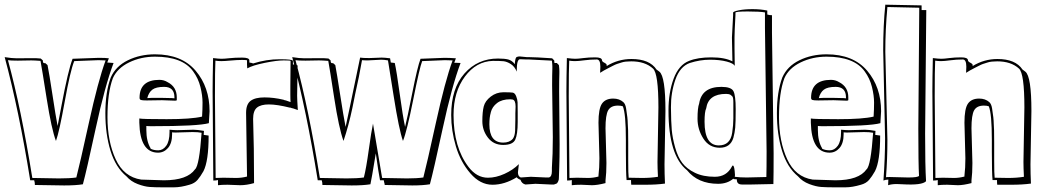

<svg xmlns="http://www.w3.org/2000/svg" viewBox="-23 -757 4427 820"><path d="M287 -506 399 -510Q429 -510 442 -508Q440 -504 438.5 -499Q437 -494 435 -490Q440 -490 462 -488Q425 -390 385.5 -207.5Q346 -25 331 30Q301 35 251 35L126 33Q126 22 123 13H106Q58 -286 -3 -513Q28 -508 49 -508Q70 -508 103.5 -508.5Q137 -509 151 -507L160 -499Q160 -491 162 -489Q164 -487 171 -487L180 -479Q187 -445 201 -352.5Q215 -260 223 -219Q229 -247 240 -308Q268 -457 287 -506ZM397 -500 294 -496Q277 -454 253.5 -323.5Q230 -193 216 -155Q197 -205 176.5 -335Q156 -465 150 -497Q124 -499 111 -499Q111 -499 53 -498Q21 -498 11 -500Q67 -295 115 3L229 5Q275 5 303 1Q317 -52 356.5 -232Q396 -412 428 -499Z M848 -198 847 -181 868 -178Q868 -69 846 -26Q833 -3 820.5 11.5Q808 26 786 32Q749 43 721 43Q693 43 666 43Q639 43 616.5 41.5Q594 40 565 29Q536 18 517 -4Q471 -42 449 -113Q427 -184 427 -274Q427 -364 450 -426Q471 -474 523 -499.5Q575 -525 639 -525Q753 -525 812.5 -455Q872 -385 872 -282Q872 -276 869 -231Q824 -218 624 -218Q609 -218 602 -219V-202Q602 -154 620 -124V-122Q633 -115 653 -115Q673 -115 687 -134.5Q701 -154 701 -193V-203Q723 -201 734 -201L803 -203Q820 -203 848 -198ZM799 -193 727 -191Q715 -191 712 -192V-184Q712 -145 694.5 -125Q677 -105 652 -105Q575 -105 572 -233V-251Q584 -248 689 -248Q794 -248 840 -259Q842 -289 842 -319Q842 -349 833 -385.5Q824 -422 802 -452Q757 -515 639 -515Q579 -515 528.5 -490.5Q478 -466 459 -423Q436 -361 436 -257Q436 -153 471 -77Q506 -1 580 10L677 13Q777 13 810 -34Q828 -49 838 -190Q823 -193 799 -193ZM669 -329 604 -328Q585 -328 579 -330Q573 -332 573 -339Q573 -416 658 -416Q677 -416 693 -406Q732 -386 732 -341V-330Q732 -327 725 -327ZM722 -341Q722 -386 678 -386Q643 -386 627.5 -374Q612 -362 606 -338L625 -339H669L712 -338L722 -337Z M888 14 885 -366Q885 -419 887 -509Q911 -506 923 -506Q935 -506 957.5 -508.5Q980 -511 1011 -511Q1042 -511 1042 -499V-490Q1055 -488 1058 -486Q1115 -504 1171.5 -504Q1228 -504 1228 -497V-482Q1248 -479 1248 -477L1246 -348Q1246 -332 1249 -287L1226 -295L1227 -294L1215 -298L1216 -297Q1160 -311 1125.5 -311Q1091 -311 1074.5 -297.5Q1058 -284 1058 -249Q1062 -126 1062 13V25Q1030 34 1003 34L949 32Q923 32 908 34V12Q900 14 888 14ZM1033 -465 1032 -480V-499Q1032 -501 1011 -501Q990 -501 963 -498.5Q936 -496 922 -496Q908 -496 897 -498Q895 -463 895 -346L898 3Q910 2 931 2L985 3Q1009 3 1032 -3V-7L1028 -275Q1028 -312 1047.5 -326.5Q1067 -341 1106.5 -341Q1146 -341 1188 -331Q1191 -329 1198 -328Q1199 -327 1218 -321Q1217 -332 1217 -353V-390L1218 -497Q1218 -499 1188.5 -499Q1159 -499 1107.5 -488.5Q1056 -478 1033 -465Z M1354 33Q1354 22 1351 13H1334Q1286 -286 1225 -513Q1256 -508 1277 -508Q1298 -508 1332 -508.5Q1366 -509 1380 -507L1389 -499Q1389 -491 1391 -489Q1393 -487 1400 -487L1409 -479Q1415 -448 1429.5 -354Q1444 -260 1453 -215Q1461 -250 1515 -511Q1526 -509 1554 -509L1607 -511Q1620 -511 1643 -508L1646 -490Q1649 -490 1663 -488Q1671 -452 1684 -357Q1697 -262 1707 -215Q1716 -250 1738 -361Q1760 -472 1773 -506L1875 -510Q1898 -510 1924 -508Q1923 -504 1920.5 -498Q1918 -492 1917 -489Q1923 -489 1932 -488.5Q1941 -488 1944 -488Q1907 -390 1867.5 -207.5Q1828 -25 1813 30Q1783 35 1738 35L1620 33Q1620 29 1618 23L1616 13H1600Q1594 -16 1582 -102Q1563 14 1559 30Q1529 35 1479 35ZM1605 -502 1548 -499Q1532 -499 1523 -500L1521 -489Q1520 -485 1517 -467.5Q1514 -450 1512 -441L1510 -430Q1492 -348 1482 -296Q1466 -220 1444 -155Q1424 -211 1404.5 -338Q1385 -465 1379 -497Q1353 -499 1339 -499L1282 -498Q1249 -498 1239 -500Q1295 -295 1343 3L1457 5Q1503 5 1531 1Q1541 -38 1552 -117.5Q1563 -197 1570 -229Q1572 -218 1609 3Q1609 3 1715 5Q1757 5 1785 1Q1799 -52 1838.5 -232Q1878 -412 1910 -499Q1898 -500 1877 -500L1780 -496Q1769 -468 1742 -332.5Q1715 -197 1698 -155Q1681 -203 1658.5 -345.5Q1636 -488 1634 -499Q1618 -502 1605 -502Z M2344 -499 2345 -488H2355L2364 -479Q2366 -463 2366 -454V-444Q2365 -417 2365 -366L2367 -141Q2367 -82 2365.5 -44Q2364 -6 2364 1Q2364 8 2363.5 9.5Q2363 11 2362 14.5Q2361 18 2360 19.5Q2359 21 2357.5 23.5Q2356 26 2354 27Q2352 28 2343 31H2329L2264 28L2221 31Q2205 27 2200 11Q2187 6 2184 0Q2132 32 2080 32Q2028 32 1986 -16.5Q1944 -65 1924 -132Q1904 -199 1904 -266Q1904 -379 1960.5 -443Q2017 -507 2104 -507Q2132 -507 2147.5 -503Q2163 -499 2176 -483Q2176 -493 2177 -497Q2178 -501 2178.5 -504.5Q2179 -508 2180 -509Q2181 -510 2182 -512Q2183 -514 2185 -514Q2191 -516 2196 -516L2227 -513H2236Q2262 -513 2335 -508ZM2338 -171 2335 -393Q2335 -440 2336 -464V-474Q2336 -482 2334 -498Q2306 -500 2236 -503H2225L2198 -504Q2184 -504 2184 -456V-451Q2175 -473 2158.5 -483.5Q2142 -494 2127.5 -495.5Q2113 -497 2082 -497Q2011 -495 1962.5 -430Q1914 -365 1914 -266Q1914 -128 1978 -44Q2013 2 2061 2Q2095 2 2131.5 -14.5Q2168 -31 2193 -56L2189 -21Q2189 -4 2201 1L2244 -2L2309 1H2321Q2334 -2 2334 -26V-40Q2338 -99 2338 -171ZM2188 -278V-236Q2188 -183 2177.5 -160.5Q2167 -138 2126 -138Q2085 -138 2061 -169Q2037 -200 2037 -239.5Q2037 -279 2043 -302.5Q2049 -326 2073 -344.5Q2097 -363 2127 -363Q2157 -363 2166.5 -361.5Q2176 -360 2181.5 -346Q2187 -332 2187.5 -320Q2188 -308 2188 -278ZM2178 -273 2179 -302Q2179 -329 2166 -332Q2162 -333 2156 -333Q2121 -333 2100 -317Q2079 -301 2073 -277V-276Q2067 -256 2067 -226Q2067 -148 2126 -148Q2153 -148 2167 -164Q2176 -176 2177 -199.5Q2178 -223 2178 -247Z M2399 14 2396 -366Q2396 -419 2398 -509Q2422 -506 2434 -506Q2446 -506 2468.5 -509Q2491 -512 2519 -512Q2547 -512 2548 -500Q2548 -494 2557.5 -489.5Q2567 -485 2568 -480V-475Q2617 -505 2674 -505Q2751 -505 2781 -460L2793 -451Q2819 -431 2819 -283L2815 -55Q2815 -15 2817 27Q2781 32 2733 32H2673Q2672 25 2672 12H2653Q2650 -19 2650 -109V-159Q2650 -272 2637 -303Q2629 -306 2616 -306Q2586 -306 2574.5 -286Q2563 -266 2563 -209L2567 -61Q2567 -18 2563 14V25Q2528 34 2505 34L2459 32Q2434 32 2419 34V12Q2411 14 2399 14ZM2540 -446 2541 -472Q2541 -503 2526 -503Q2499 -503 2473 -499.5Q2447 -496 2433 -496Q2419 -496 2408 -498Q2406 -463 2406 -346L2409 3Q2421 2 2441 2L2489 3Q2510 3 2533 -3V-7Q2537 -40 2537 -81L2533 -233Q2533 -293 2548 -314.5Q2563 -336 2596 -336Q2622 -336 2639 -321Q2648 -313 2651 -294Q2658 -251 2658 -230Q2660 -213 2660 -147V-73Q2660 -12 2662 2L2720 3Q2756 3 2787 -2Q2785 -40 2785 -65L2789 -298Q2789 -443 2766 -464Q2732 -495 2673 -495Q2647 -495 2633 -490.5Q2619 -486 2612.5 -484Q2606 -482 2593.5 -475.5Q2581 -469 2577 -467Q2555 -456 2540 -446Z M3105 -495 3103 -597Q3103 -605 3108 -692V-703Q3108 -708 3132.5 -713Q3157 -718 3191 -718Q3225 -718 3254 -712V-695Q3263 -692 3274 -692V-618L3281 -102Q3281 -10 3280 29L3186 31Q3168 31 3146 31Q3124 31 3124 11V9L3111 8L3109 6Q3083 28 3044 28Q2958 28 2911 -30Q2832 -93 2832 -285Q2832 -362 2854 -421Q2876 -480 2920 -497Q2957 -512 3015 -512Q3073 -512 3105 -495ZM3251 -110 3244 -638V-704Q3223 -708 3170.5 -708Q3118 -708 3118 -703V-692Q3114 -621 3114 -597V-551Q3114 -506 3115 -475Q3111 -486 3081 -494Q3051 -502 3009 -502Q2967 -502 2923 -488Q2881 -473 2861.5 -417Q2842 -361 2842.5 -298.5Q2843 -236 2846 -202Q2849 -168 2860.5 -127Q2872 -86 2891 -61Q2910 -36 2945 -19Q2980 -2 3030 -2Q3080 -2 3103 -46Q3104 -50 3107 -50Q3114 -50 3116 -9L3115 -2Q3137 1 3166 1L3250 -1Q3251 -36 3251 -110ZM3058 -386Q3100 -386 3109.5 -367.5Q3119 -349 3119 -291Q3119 -233 3117 -211.5Q3115 -190 3109 -168Q3096 -126 3051 -126Q3006 -126 2981 -165Q2956 -204 2956 -250Q2956 -296 2963 -315Q2974 -386 3058 -386ZM2986 -237Q2986 -136 3047 -136Q3096 -136 3104 -190Q3109 -223 3109 -251V-320Q3109 -341 3104.5 -345.5Q3100 -350 3097 -352Q3090 -356 3078 -356Q3002 -356 2993 -294Q2986 -280 2986 -237Z M3716 -198 3715 -181 3736 -178Q3736 -69 3714 -26Q3701 -3 3688.5 11.5Q3676 26 3654 32Q3617 43 3589 43Q3561 43 3534 43Q3507 43 3484.5 41.5Q3462 40 3433 29Q3404 18 3385 -4Q3339 -42 3317 -113Q3295 -184 3295 -274Q3295 -364 3318 -426Q3339 -474 3391 -499.5Q3443 -525 3507 -525Q3621 -525 3680.5 -455Q3740 -385 3740 -282Q3740 -276 3737 -231Q3692 -218 3492 -218Q3477 -218 3470 -219V-202Q3470 -154 3488 -124V-122Q3501 -115 3521 -115Q3541 -115 3555 -134.5Q3569 -154 3569 -193V-203Q3591 -201 3602 -201L3671 -203Q3688 -203 3716 -198ZM3667 -193 3595 -191Q3583 -191 3580 -192V-184Q3580 -145 3562.5 -125Q3545 -105 3520 -105Q3443 -105 3440 -233V-251Q3452 -248 3557 -248Q3662 -248 3708 -259Q3710 -289 3710 -319Q3710 -349 3701 -385.5Q3692 -422 3670 -452Q3625 -515 3507 -515Q3447 -515 3396.5 -490.5Q3346 -466 3327 -423Q3304 -361 3304 -257Q3304 -153 3339 -77Q3374 -1 3448 10L3545 13Q3645 13 3678 -34Q3696 -49 3706 -190Q3691 -193 3667 -193ZM3537 -329 3472 -328Q3453 -328 3447 -330Q3441 -332 3441 -339Q3441 -416 3526 -416Q3545 -416 3561 -406Q3600 -386 3600 -341V-330Q3600 -327 3593 -327ZM3590 -341Q3590 -386 3546 -386Q3511 -386 3495.5 -374Q3480 -362 3474 -338L3493 -339H3537L3580 -338L3590 -337Z M3757 -167 3749 -543Q3749 -648 3758 -737L3913 -734V-714H3933L3928 -186Q3928 -48 3932 17Q3915 35 3831 30L3807 29Q3785 29 3770 34L3771 10Q3759 10 3750 14Q3757 -84 3757 -167ZM3899 -207 3903 -724 3767 -727Q3758 -631 3758 -536L3767 -160Q3767 -80 3761 0Q3763 -1 3777 -1L3856 1Q3897 1 3902 -6Q3899 -55 3899 -207Z M3962 14 3959 -366Q3959 -419 3961 -509Q3985 -506 3997 -506Q4009 -506 4031.5 -509Q4054 -512 4082 -512Q4110 -512 4111 -500Q4111 -494 4120.5 -489.5Q4130 -485 4131 -480V-475Q4180 -505 4237 -505Q4314 -505 4344 -460L4356 -451Q4382 -431 4382 -283L4378 -55Q4378 -15 4380 27Q4344 32 4296 32H4236Q4235 25 4235 12H4216Q4213 -19 4213 -109V-159Q4213 -272 4200 -303Q4192 -306 4179 -306Q4149 -306 4137.5 -286Q4126 -266 4126 -209L4130 -61Q4130 -18 4126 14V25Q4091 34 4068 34L4022 32Q3997 32 3982 34V12Q3974 14 3962 14ZM4103 -446 4104 -472Q4104 -503 4089 -503Q4062 -503 4036 -499.5Q4010 -496 3996 -496Q3982 -496 3971 -498Q3969 -463 3969 -346L3972 3Q3984 2 4004 2L4052 3Q4073 3 4096 -3V-7Q4100 -40 4100 -81L4096 -233Q4096 -293 4111 -314.5Q4126 -336 4159 -336Q4185 -336 4202 -321Q4211 -313 4214 -294Q4221 -251 4221 -230Q4223 -213 4223 -147V-73Q4223 -12 4225 2L4283 3Q4319 3 4350 -2Q4348 -40 4348 -65L4352 -298Q4352 -443 4329 -464Q4295 -495 4236 -495Q4210 -495 4196 -490.5Q4182 -486 4175.5 -484Q4169 -482 4156.5 -475.5Q4144 -469 4140 -467Q4118 -456 4103 -446Z"/></svg>

Font: Londrina Shadow
Style: Regular
Weight: 400
Designer: Marcelo Magalhaes
Foundry: Marcelo Magalhaes
Version: Version 1.001 2011